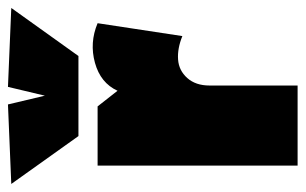

<svg xmlns="http://www.w3.org/2000/svg" viewBox="-168 -602 764 480"><g transform="rotate(-90 214.0 -362.0)"><path d="M40 0V-500H188L227.1 -450.2Q246.6 -492.7 296.9 -506.6Q347.2 -520.5 396 -500L363.8 -288.1Q332.5 -300.8 305.2 -298.8Q277.8 -296.9 259 -275.9Q240.2 -254.9 240.2 -220.2V0ZM113.8 -547.9 -5.9 -715.8 192.9 -724.1 214.8 -631.8 236.8 -724.1 434.1 -715.8 314 -547.9Z"/></g></svg>

Font: Apfel Grotezk Satt
Style: Regular
Weight: 900
Designer: Luigi Gorlero
Foundry: © 2023, Luigi Gorlero & Collletttivo
Version: Version 2.000;Glyphs 3.2 (3217)